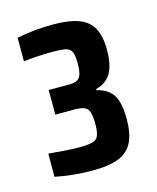

<svg xmlns="http://www.w3.org/2000/svg" viewBox="-70 -856 402 492"><g transform="rotate(-15 131.0 -610.0)"><path d="M116.2 -416Q91.2 -416 65.2 -418.7Q39.3 -421.4 18.1 -425.9V-487.3Q41.9 -485.3 62.6 -483.8Q83.3 -482.3 101.1 -482.3Q133.6 -482.3 144 -490.3Q154.4 -498.4 154.4 -529Q154.4 -559.1 146.6 -569.2Q138.9 -579.2 113.8 -579.2H61.4V-644.6H113.8Q128.2 -644.6 136 -648.3Q143.8 -651.9 147.3 -661.7Q150.8 -671.4 150.8 -691.8Q150.8 -712.4 146.5 -721.8Q142.3 -731.3 130.8 -734Q119.2 -736.6 97.1 -736.6Q74.7 -736.6 55.2 -735.3Q35.7 -734 19.1 -732V-794.4Q43.4 -799.4 67.3 -801.7Q91.2 -803.9 116.2 -803.9Q158 -803.9 183.5 -794.3Q208.9 -784.7 220.6 -763.2Q232.3 -741.7 232.3 -705.3Q232.3 -664.9 219.3 -643.4Q206.3 -621.9 179.3 -615.4V-612.4Q208.3 -606 221.8 -585.7Q235.3 -565.4 235.3 -521Q235.3 -484 224.2 -460.5Q213 -437 187.1 -426.5Q161.2 -416 116.2 -416Z"/></g></svg>

Font: Saira Thin Condensed
Style: Regular
Weight: 100
Width: 3
Version: Version 1.101